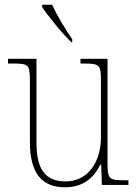

<svg xmlns="http://www.w3.org/2000/svg" viewBox="-20 -786 586 816"><path d="M284 -606H287V-619C261 -657 221 -721 202 -766H159V-756C182 -721 245 -642 284 -606ZM257 10C336 10 381 -34 406 -86H410L413 0H526V-20H505C443 -20 437 -25 437 -97V-536H322V-516H334C406 -516 409 -511 409 -436V-202C409 -104 359 -15 258 -15C163 -15 135 -80 135 -182V-536H14V-516H32C102 -516 107 -512 107 -442V-184C107 -49 158 10 257 10Z"/></svg>

Font: Noto Serif Devanagari SemiCondensed Thin
Style: Regular
Weight: 100
Width: 4
Designer: Universal Thirst, Indian Type Foundry and the Monotype Design Team
Foundry: Monotype Imaging Inc.
Version: Version 2.004